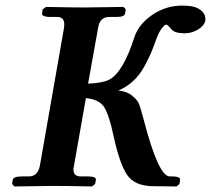

<svg xmlns="http://www.w3.org/2000/svg" viewBox="-20 -672 761 693"><path d="M617.2 1 530.8 0Q464.8 -1 438 -42Q411.1 -83 390.1 -180.2Q374 -256.3 356.4 -284.7Q338.9 -313 290 -317.9L247.1 -74.2Q245.1 -64.5 245.1 -60.1Q245.1 -35.2 272 -35.2H297.9Q327.6 -35.2 326.2 -22.9L323.2 -7.8L312 1Q211.9 -1 172.9 -1L32.2 1L23.9 -7.8L25.9 -22.9Q28.8 -35.2 58.1 -35.2H84Q116.2 -35.2 124 -74.2L210.9 -570.8Q211.9 -576.7 211.9 -585Q211.9 -610.8 186 -610.8H160.2Q147 -610.8 138.9 -614Q130.9 -617.2 131.8 -623L133.8 -638.2L146 -647Q245.1 -645 284.2 -645L425.8 -647L434.1 -638.2L431.2 -623Q430.2 -610.8 399.9 -610.8H374Q339.8 -610.8 334 -570.8L297.9 -370.1Q348.6 -372.1 373 -383.8Q424.8 -409.7 466.8 -543Q483.9 -587.9 532 -619.9Q580.1 -651.9 638.2 -651.9Q681.2 -651.9 701.2 -637.9Q721.2 -624 721.2 -604V-598.1Q717.3 -579.1 694.6 -565.4Q671.9 -551.8 647 -551.8Q609.9 -551.8 598.1 -566.9Q585 -583 580.1 -583Q573.2 -583 562 -566.9Q550.8 -550.8 543.9 -529.8Q532.7 -499 524.9 -480.5Q517.1 -461.9 500.5 -431.4Q483.9 -400.9 460.4 -379.4Q437 -357.9 407.2 -345.2Q438 -342.3 457 -326.7Q476.1 -311 481.4 -297.6Q486.8 -284.2 496.1 -249.5Q498 -242.2 499 -238.8Q552.2 -34.7 592.8 -35.2H603Q616.2 -35.2 623.5 -32Q630.9 -28.8 629.9 -22.9L627.9 -7.8Z"/></svg>

Font: Linux Libertine
Style: Semibold Italic
Weight: 600
Italic angle: -11.5°
Designer: Philipp H. Poll
Foundry: Philipp H. Poll
Version: Version 5.1.2 ; ttfautohint (v0.9)